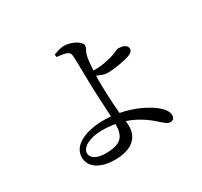

<svg xmlns="http://www.w3.org/2000/svg" viewBox="-165 -999 1329 1262"><g transform="rotate(-30 500.0 -367.5)"><path d="M374 -737C396 -735 424 -731 445 -724C463 -717 470 -709 472 -687C474 -666 476 -543 477 -481C478 -415 485 -297 489 -220C471 -221 452 -222 433 -222C306 -222 188 -178 188 -81C188 -4 264 41 370 41C503 41 560 -20 560 -103C560 -118 559 -131 558 -144C589 -134 617 -121 643 -106C739 -52 772 9 808 9C829 9 842 -2 842 -26C842 -81 760 -134 694 -165C652 -184 604 -201 549 -211L548 -226C540 -303 537 -422 537 -469L538 -501C560 -490 588 -478 611 -478C674 -478 754 -495 783 -505C809 -515 820 -528 820 -542C820 -570 791 -583 753 -583C740 -583 722 -570 690 -560C654 -548 597 -538 562 -538L540 -539C542 -582 547 -627 553 -650C561 -679 575 -687 575 -710C575 -738 509 -776 453 -776C424 -776 396 -765 372 -756ZM490 -161C489 -68 457 -26 339 -26C269 -26 231 -52 231 -88C231 -133 297 -170 392 -170C427 -170 459 -167 490 -161Z"/></g></svg>

Font: Noto Serif KR Medium
Style: Regular
Weight: 500
Designer: Ryoko NISHIZUKA 西塚涼子 (kana & ideographs); Frank Grießhammer (Latin, Greek & Cyrillic); Wenlong ZHANG 张文龙 (bopomofo); San
Foundry: Adobe
Version: Version 2.001;hotconv 1.1.0;makeotfexe 2.6.0